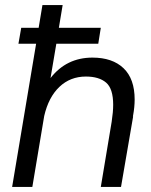

<svg xmlns="http://www.w3.org/2000/svg" viewBox="-20 -740 598 760"><path d="M64 -630H133L148 -720H228L213 -630H379L369 -567H203L180 -431Q243 -512 346 -512Q425 -512 469 -470Q513 -428 513 -346Q513 -317 507 -284L506 -279H507L459 0H379L422 -258Q428 -297 428 -325Q428 -389 400 -413Q372 -437 320 -437Q258 -437 215 -396Q172 -355 155 -281L108 0H28L123 -567H53Z"/></svg>

Font: Oak Sans
Style: Italic
Weight: 400
Italic angle: -9.49998°
Foundry: Erik Kennedy, Walven
Version: Version 1.000